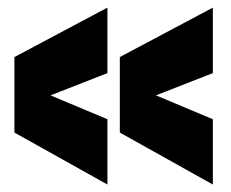

<svg xmlns="http://www.w3.org/2000/svg" viewBox="-20 -621 618 514"><path d="M267.6 -127 18.6 -266.1V-468.3L267.6 -600.6V-425.3L115.2 -365.7L267.6 -301.8ZM549.8 -127 300.8 -266.1V-468.3L549.8 -600.6V-425.3L397.5 -365.7L549.8 -301.8Z"/></svg>

Font: Anton SC
Style: Regular
Weight: 400
Designer: Vernon Adams
Foundry: Vernon Adams
Version: Version 2.116; ttfautohint (v1.8.4.7-5d5b)